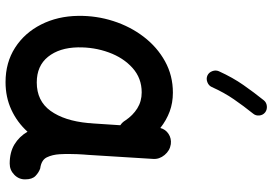

<svg xmlns="http://www.w3.org/2000/svg" viewBox="-162 -754 964 679"><g transform="rotate(90 319.5 -414.0)"><path d="M558.1 33.2Q518.1 33.2 490.2 16.4Q462.4 -0.5 445.3 -29.8Q412.1 6.8 367.7 27.3Q323.2 47.9 270 47.9Q200.7 47.9 148.2 14.2Q95.7 -19.5 66.2 -77.9Q36.6 -136.2 35.6 -209Q34.7 -273.4 54 -333.3Q73.2 -393.1 109.6 -440.7Q146 -488.3 196.3 -516.1Q246.6 -543.9 307.1 -543.9Q343.3 -543.9 374 -532.5Q404.8 -521 432.1 -499.5Q437 -518.1 453.1 -528.6Q469.2 -539.1 489.3 -536.6Q512.2 -533.2 527.6 -514.6Q543 -496.1 541.5 -474.1L527.3 -245.6Q526.9 -236.3 525.9 -227.1Q524.4 -206.5 524.2 -182.6Q523.9 -158.7 524.9 -143.6Q526.4 -117.7 535.9 -98.1Q545.4 -78.6 575.2 -74.7Q589.4 -69.8 601.6 -58.1Q613.8 -46.4 613.8 -22Q614.3 0.5 597.7 16.8Q581.1 33.2 558.1 33.2ZM271 -62.5Q336.4 -62.5 371.6 -111.3Q406.7 -160.2 414.6 -243.7Q415 -247.6 415 -251Q415 -253.9 415.5 -256.3Q416 -258.8 416 -261.2L422.4 -357.9Q411.6 -365.2 405.3 -376Q387.7 -402.3 362.8 -418Q337.9 -433.6 306.2 -433.6Q255.9 -433.6 219.7 -401.1Q183.6 -368.7 164.8 -316.9Q146 -265.1 147 -207.5Q148.4 -142.1 180.4 -102.3Q212.4 -62.5 271 -62.5ZM377 -870.1Q386.7 -862.3 387.9 -849.6Q389.2 -836.9 381.3 -827.6Q354 -793.5 330.6 -759.5Q307.1 -725.6 287.1 -681.2Q282.2 -670.4 270 -665.8Q257.8 -661.1 246.6 -666Q235.8 -670.9 231.2 -683.1Q226.6 -695.3 231.4 -706.5Q253.9 -755.9 280.3 -793.5Q306.6 -831.1 334 -865.2Q341.8 -875 354.7 -876.2Q367.7 -877.4 377 -870.1Z"/></g></svg>

Font: Mikhak-FD SemiBold
Style: Regular
Weight: 600
Designer: Amin Abedi
Version: Version 3.2